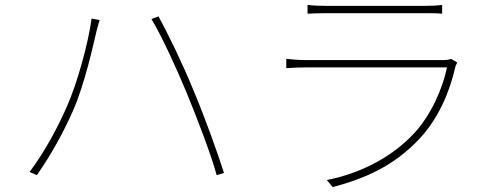

<svg xmlns="http://www.w3.org/2000/svg" viewBox="-20 -742 2040 786"><path d="M253 -304C219 -226 165 -123 101 -38L131 -25C191 -111 241 -203 279 -289C328 -401 362 -560 375 -614C380 -634 383 -644 388 -660L355 -666C341 -563 296 -400 253 -304ZM745 -360C788 -255 844 -110 867 -25L897 -34C871 -116 818 -263 773 -370C726 -485 666 -607 629 -675L600 -664C644 -591 703 -461 745 -360Z M1239 -722V-686C1264 -687 1286 -688 1314 -688C1365 -688 1659 -688 1716 -688C1747 -688 1769 -688 1790 -686V-722C1769 -719 1748 -718 1717 -718C1657 -718 1359 -718 1314 -718C1284 -718 1264 -719 1239 -722ZM1852 -486 1827 -501C1819 -497 1803 -496 1790 -496C1756 -496 1262 -496 1231 -496C1208 -496 1182 -498 1152 -501V-463C1182 -465 1208 -466 1231 -466C1262 -466 1762 -466 1810 -466C1791 -376 1743 -269 1675 -196C1581 -95 1450 -31 1318 -5L1342 24C1469 -10 1592 -60 1700 -177C1775 -258 1822 -368 1844 -468C1845 -473 1849 -480 1852 -486Z"/></svg>

Font: Harano Aji Gothic TW ExtraLight
Style: Regular
Weight: 250
Foundry: Masamichi Hosoda
Version: HaranoAjiGothicTW-ExtraLight version 20230610;ttx 4.39.4